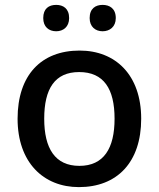

<svg xmlns="http://www.w3.org/2000/svg" viewBox="-20 -756 649 786"><path d="M157 -682C157 -646 180 -628 210 -628C239 -628 263 -646 263 -682C263 -721 239 -736 210 -736C180 -736 157 -721 157 -682ZM347 -682C347 -646 371 -628 400 -628C429 -628 454 -646 454 -682C454 -721 429 -736 400 -736C371 -736 347 -721 347 -682ZM558 -270C558 -449 453 -549 306 -549C149 -549 52 -449 52 -270C52 -91 158 10 303 10C459 10 558 -91 558 -270ZM161 -270C161 -392 204 -461 304 -461C405 -461 449 -392 449 -270C449 -149 405 -77 305 -77C205 -77 161 -149 161 -270Z"/></svg>

Font: Noto Sans Arabic UI Md
Style: Regular
Weight: 500
Designer: Monotype Design Team, Nadine Chahine and Nizar Qandah
Foundry: Monotype Imaging Inc.
Version: Version 2.010